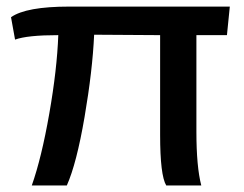

<svg xmlns="http://www.w3.org/2000/svg" viewBox="-20 -569 750 589"><path d="M77.5 0Q107.5 -85 131.2 -220.6Q155 -356.2 158.8 -461.2Q63.8 -461.2 26.2 -447.5L13.8 -516.2Q60 -548.8 192.5 -548.8H685L676.2 -461.2H582.5V-165Q582.5 -57.5 597.5 0H490Q471.2 -31.2 471.2 -155V-461.2L268.8 -462.5Q263.8 -352.5 239.4 -210Q215 -67.5 185 0Z"/></svg>

Font: Now Medium
Style: Regular
Weight: 500
Designer: Alfredo Marco Pradil
Foundry: Alfredo Marco Pradil
Version: Version 1.002;PS 001.002;hotconv 1.0.88;makeotf.lib2.5.64775